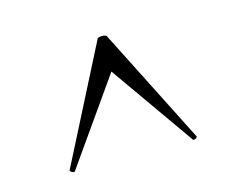

<svg xmlns="http://www.w3.org/2000/svg" viewBox="-51 -705 495 402"><g transform="rotate(-15 196.0 -504.0)"><path d="M333 -380Q334 -379 332 -377Q330 -375 327.5 -374.5Q325 -374 324 -375L196 -557L68 -375Q66 -373 61.5 -375.5Q57 -378 58 -380L185 -629Q186 -634 196 -634Q206 -634 207 -629Z"/></g></svg>

Font: t
Style: Regular
Weight: 300
Designer: Christian Thalmann (Catharsis Fonts)
Version: Version 1.000;PS 002.000;hotconv 1.0.88;makeotf.lib2.5.64775